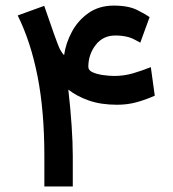

<svg xmlns="http://www.w3.org/2000/svg" viewBox="-20 -673 623 693"><path d="M139.6 -651.9 174.8 -550.8Q190.4 -506.3 197.5 -493.2Q204.6 -480 211.4 -474.1Q217.3 -517.1 239.5 -558.3Q261.7 -599.6 299.8 -626.2Q337.9 -652.8 391.1 -652.8Q444.3 -652.8 476.6 -636.2Q508.8 -619.6 520 -611.3L486.3 -519Q477.1 -523.9 467 -529.5Q457 -535.2 443.4 -539.1Q434.1 -541.5 422.6 -543.2Q411.1 -544.9 396.5 -544.9Q351.6 -544.9 325.2 -510.5Q298.8 -476.1 298.8 -431.6Q298.8 -418.9 314.9 -411.9Q331.1 -404.8 353 -401.9Q375 -398.9 392.6 -398.9Q428.2 -398.9 461.2 -408.7Q494.1 -418.5 524.4 -430.7L538.6 -327.6Q505.9 -313 472.9 -304Q439.9 -294.9 402.8 -294.9Q344.2 -294.9 300.5 -310.3Q256.8 -325.7 226.6 -349.6Q234.4 -281.7 238.5 -219.7Q242.7 -157.7 242.7 -109.9V0H140.1V-111.3Q140.1 -272 115.7 -396.7Q91.3 -521.5 43.9 -617.2Z"/></svg>

Font: Vazir Medium UI
Style: Medium-UI
Weight: 500
Designer: Saber Rastikerdar
Foundry: Saber Rastikerdar
Version: Version 30.0.0